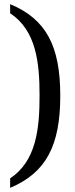

<svg xmlns="http://www.w3.org/2000/svg" viewBox="-20 -779 363 927"><path d="M29 82V128C202 55 271 -75 271 -317C271 -558 202 -687 29 -759V-715C155 -632 171 -476 171 -317C171 -158 155 -1 29 82Z"/></svg>

Font: Noto Serif Georgian SemiCondensed
Style: Regular
Weight: 400
Width: 4
Designer: Monotype Design Team, Akaki Razmadze
Foundry: Google LLC
Version: Version 2.003